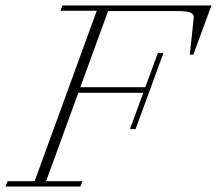

<svg xmlns="http://www.w3.org/2000/svg" viewBox="-33 -683 794 703"><path d="M-12.7 0 -5.4 -19.5H93.8L321.3 -643.6H188.5L195.8 -663.1H741.2L674.8 -482.9H662.1L676.3 -618.2Q677.7 -631.8 663.8 -637.2Q649.9 -642.6 613.8 -642.6H362.8L261.2 -363.8H499L544.9 -488.8H565.4L463.4 -210.4H442.9L491.7 -343.3H253.9L135.7 -19.5H268.6L261.2 0Z"/></svg>

Font: Elstob ExtraLight
Style: Italic
Weight: 200
Italic angle: -20°
Designer: Peter S. Baker
Version: Version 1.015